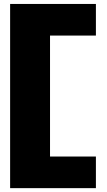

<svg xmlns="http://www.w3.org/2000/svg" viewBox="-20 -750 554 996"><path d="M32.5 226H477.5V62H239.5V-565.5H477.5V-729.5H32.5Z"/></svg>

Font: Anybody Expanded Black
Style: Regular
Weight: 900
Width: 7
Designer: Tyler Finck
Foundry: Etcetera Type Company
Version: Version 1.113;gftools[0.9.25]